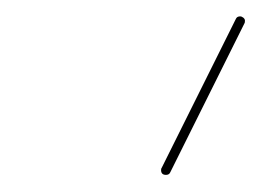

<svg xmlns="http://www.w3.org/2000/svg" viewBox="-20 -575 315 231"><path d="M179.7 -364.6Q173.8 -364.6 173.8 -370.4Q173.8 -372.4 174.5 -373L263.7 -552.1Q265 -555.3 268.9 -555.3Q270.8 -555.3 272.8 -553.7Q274.7 -552.1 274.7 -550.1Q274.7 -547.5 274.1 -546.9L184.9 -367.8Q183.6 -364.6 179.7 -364.6Z"/></svg>

Font: League Script
Style: League Script
Weight: 400
Foundry: Haley Fiege
Version: Version 1.001